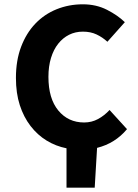

<svg xmlns="http://www.w3.org/2000/svg" viewBox="-20 -684 640 892"><path d="M289 188V5Q239 -5 196.5 -31Q154 -57 122 -98.5Q90 -140 72 -195.5Q54 -251 54 -322Q54 -403 78 -466.5Q102 -530 144 -574Q186 -618 243 -641Q300 -664 365 -664Q427 -664 477 -638.5Q527 -613 560 -581L479 -490Q456 -511 428.5 -524Q401 -537 365 -537Q330 -537 301 -522.5Q272 -508 250.5 -481Q229 -454 217 -415Q205 -376 205 -327Q205 -226 251 -170.5Q297 -115 371 -115Q406 -115 435.5 -131Q465 -147 489 -173L570 -84Q515 -18 431 3L420 188Z"/></svg>

Font: Source Code Pro
Style: Bold
Weight: 700
Monospace: yes
Designer: Paul D. Hunt, Teo Tuominen
Foundry: Adobe Systems Incorporated
Version: Version 2.030;PS 1.000;hotconv 16.6.51;makeotf.lib2.5.65220